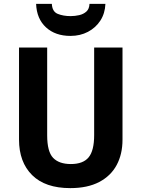

<svg xmlns="http://www.w3.org/2000/svg" viewBox="-20 -959 728 989"><path d="M611 -239Q611 -165 581 -109Q551 -53 491 -21.5Q431 10 342 10Q213 10 145.5 -57Q78 -124 78 -240V-714H223V-262Q223 -178 253.5 -146Q284 -114 345 -114Q408 -114 436.5 -148.5Q465 -183 465 -263V-714H611ZM523 -939Q521 -890 497 -853Q473 -816 433 -795Q393 -774 343 -774Q265 -774 217 -818Q169 -862 166 -939H247Q249 -899 277.5 -887.5Q306 -876 344 -876Q366 -876 388 -881Q410 -886 425 -899.5Q440 -913 441 -939Z"/></svg>

Font: Noto Sans Gujarati UI SemiCondensed
Style: Bold
Weight: 700
Width: 4
Designer: Jelle Bosma - Monotype Design Team, Universal Thirst
Foundry: Monotype Imaging Inc.
Version: Version 2.106; ttfautohint (v1.8.4.7-5d5b)